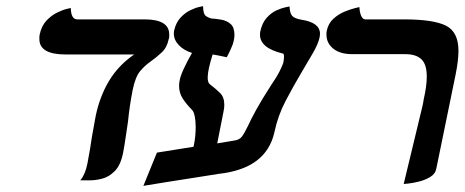

<svg xmlns="http://www.w3.org/2000/svg" viewBox="-20 -585 1510 624"><path d="M411 -292Q401 -241 396 -190Q392 -165 388.5 -139.5Q385 -114 380 -88Q372 -48 353 -29Q334 -10 312.5 -4.5Q291 1 275 1H241Q257 -18 264 -53Q269 -78 272.5 -100Q276 -122 279 -142Q285 -177 291 -208Q304 -271 334 -321.5Q364 -372 416 -408H193Q108 -408 108 -458Q108 -462 108 -465.5Q108 -469 109 -473Q115 -501 131 -518Q147 -535 165.5 -544Q184 -553 197 -556Q210 -559 210 -559Q211 -522 231 -522H450Q530 -522 530 -473Q530 -469 530 -465.5Q530 -462 528 -457Q523 -431 505.5 -414.5Q488 -398 468 -384Q452 -373 436 -354.5Q420 -336 411 -292Z M740 -128Q758 -130 766.5 -141.5Q775 -153 787 -178Q795 -196 812.5 -228Q830 -260 861 -308Q879 -334 889 -354Q899 -374 901 -382Q902 -388 902.5 -392.5Q903 -397 903 -401Q903 -411 899 -411Q825 -429 825 -472Q825 -479 826 -483Q832 -511 847 -527.5Q862 -544 879 -551.5Q896 -559 908.5 -561.5Q921 -564 921 -564Q922 -542 929.5 -533.5Q937 -525 959 -521Q1020 -512 1020 -475Q1020 -473 1019.5 -470Q1019 -467 1019 -465Q1015 -444 997.5 -413.5Q980 -383 959 -348Q934 -306 908.5 -257.5Q883 -209 872 -156Q846 -37 691 -20Q655 -14 612 -7.5Q569 -1 526 6Q483 13 446 19L490 -89L609 -108Q613 -126 614.5 -142Q616 -158 616 -171Q616 -192 613 -206.5Q610 -221 605 -227Q586 -246 574 -264.5Q562 -283 562 -306Q562 -311 562.5 -315Q563 -319 564 -324Q566 -337 577 -361Q588 -385 604 -413Q578 -421 561.5 -438Q545 -455 545 -476Q545 -482 546 -486Q552 -512 567 -528Q582 -544 599 -552Q616 -560 628 -562.5Q640 -565 640 -565Q640 -538 650.5 -532Q661 -526 666 -525Q682 -524 699.5 -521Q717 -518 729.5 -507Q742 -496 742 -471Q742 -462 739 -450Q738 -443 730.5 -426.5Q723 -410 717 -399Q700 -403 688 -405Q676 -407 671 -408Q664 -386 659 -364Q657 -355 656 -347Q655 -339 655 -333Q655 -318 661 -312Q682 -296 695.5 -282.5Q709 -269 709 -244Q709 -234 706 -220L686 -119Q700 -121 713 -123.5Q726 -126 740 -128Z M1292 13 1352 -236Q1354 -243 1355 -249.5Q1356 -256 1357 -262Q1367 -305 1367 -336Q1367 -376 1349.5 -392.5Q1332 -409 1297 -409H1125Q1085 -409 1063 -427Q1041 -445 1041 -472Q1041 -475 1041 -478Q1041 -481 1042 -485Q1047 -509 1063.5 -524Q1080 -539 1099.5 -547Q1119 -555 1133.5 -558.5Q1148 -562 1148 -562Q1149 -544 1154 -533Q1159 -522 1168 -522H1293Q1389 -522 1429.5 -501.5Q1470 -481 1470 -420Q1470 -389 1461 -344L1398 -37Q1395 -20 1378.5 -10Q1362 0 1342 5Q1322 10 1307 11.5Q1292 13 1292 13Z"/></svg>

Font: Libertinus Serif Semibold Italic
Style: Regular
Weight: 600
Italic angle: -11.5°
Designer: Philipp H. Poll, Khaled Hosny
Foundry: Caleb Maclennan
Version: Version 7.051;RELEASE